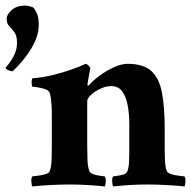

<svg xmlns="http://www.w3.org/2000/svg" viewBox="-85 -665 687 689"><path d="M6 -645Q14 -645 21.5 -642.5Q29 -640 35 -638Q41 -630 47.5 -616.5Q54 -603 54 -576Q54 -535 27 -490.5Q0 -446 -40 -409Q-46 -409 -55.5 -413.5Q-65 -418 -65 -422Q-48 -441 -36 -463.5Q-24 -486 -24 -511Q-24 -537 -33 -549Q-42 -561 -51.5 -570.5Q-61 -580 -61 -598Q-61 -613 -43 -629Q-25 -645 6 -645ZM373 -436Q429 -436 457.5 -410.5Q486 -385 496 -333.5Q506 -282 506 -205V-142Q506 -111 507 -88Q508 -65 514 -50Q517 -44 529.5 -40Q542 -36 556.5 -34.5Q571 -33 577 -32Q581 -27 580.5 -14Q580 -1 577 4Q549 1 511.5 -1Q474 -3 443 -3Q412 -3 381 -1Q350 1 321 4Q318 -1 317.5 -14Q317 -27 321 -32Q331 -33 349.5 -36.5Q368 -40 372 -50Q377 -63 378 -83Q379 -103 379 -129Q379 -132 379 -135.5Q379 -139 379 -142V-219Q379 -254 373.5 -285.5Q368 -317 354 -336.5Q340 -356 314 -356Q295 -356 275 -346.5Q255 -337 241.5 -324.5Q228 -312 228 -302V-142Q228 -115 229 -90Q230 -65 236 -50Q239 -44 249.5 -40Q260 -36 272.5 -34.5Q285 -33 291 -32Q295 -27 294.5 -14Q294 -1 291 4Q263 1 229 -1Q195 -3 164 -3Q133 -3 96.5 -1Q60 1 31 4Q28 -1 27.5 -14Q27 -27 31 -32Q38 -33 51.5 -34.5Q65 -36 78 -40Q91 -44 93 -50Q99 -65 100 -88Q101 -111 101 -142V-254Q101 -259 100.5 -275.5Q100 -292 98 -309.5Q96 -327 92 -334Q88 -342 74.5 -346Q61 -350 48 -352Q35 -354 31 -354Q30 -355 29 -362.5Q28 -370 29 -377Q30 -384 32 -384Q69 -387 105.5 -396Q142 -405 173 -416Q204 -427 222 -436Q227 -436 233 -429.5Q239 -423 239 -419Q238 -415 235.5 -401.5Q233 -388 231 -376Q229 -364 229 -363Q229 -358 230 -357Q232 -357 237 -362Q251 -378 274.5 -395Q298 -412 324.5 -424Q351 -436 373 -436Z"/></svg>

Font: Amiri
Style: Bold
Weight: 700
Designer: Khaled Hosny
Version: Version 0.113